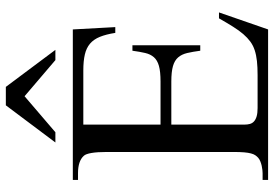

<svg xmlns="http://www.w3.org/2000/svg" viewBox="-159 -770 929 651"><g transform="rotate(-90 305.5 -444.5)"><path d="M531.2 0H21V-18.6H43.9Q47.9 -18.6 54.7 -19.3Q61.5 -20 69.1 -21.7Q76.7 -23.4 84 -26.4Q91.3 -29.3 96.2 -33.7Q101.1 -38.1 104.7 -43.5Q108.4 -48.8 110.8 -58.1Q113.3 -67.4 114.5 -81.5Q115.7 -95.7 115.7 -117.7V-547.4Q115.7 -579.6 112.3 -598.9Q108.9 -618.2 103 -624.5Q85.4 -644.5 43.9 -644.5H21V-662.1H531.2L539.1 -518.1H519.5Q514.6 -549.3 506.1 -570.3Q497.6 -591.3 482.9 -603.8Q468.3 -616.2 446.3 -621.3Q424.3 -626.5 392.1 -626.5H208.5V-364.7H354.5Q388.2 -364.7 407.5 -370.1Q426.8 -375.5 437 -387.2Q447.3 -398.9 451.4 -417Q455.6 -435.1 459 -460H477.5V-230H459Q455.6 -255.9 451.2 -274.4Q446.8 -293 436.5 -304.9Q426.3 -316.9 407 -322.5Q387.7 -328.1 354.5 -328.1H208.5V-80.1Q208.5 -70.3 210.7 -62Q212.9 -53.7 219.2 -47.9Q225.6 -42 236.6 -38.8Q247.6 -35.6 264.6 -35.6H376.5Q403.3 -35.6 423.8 -37.8Q444.3 -40 460.7 -45.4Q477.1 -50.8 490 -60.3Q502.9 -69.8 515.4 -84.2Q527.8 -98.6 540.5 -118.9Q553.2 -139.2 568.8 -166.5H588.9ZM427.2 -721.2 304.7 -825.7 182.6 -721.2H147.9L273.9 -889.2H336.4L461.9 -721.2Z"/></g></svg>

Font: Tai Heritage Pro
Style: Regular
Weight: 400
Designer: Faah Baccam, Walt Agee, Victor Gaultney, Annie Olsen
Foundry: SIL International
Version: Version 2.600